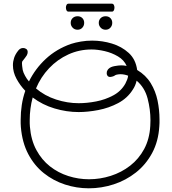

<svg xmlns="http://www.w3.org/2000/svg" viewBox="-20 -978 933 1040"><path d="M461 42Q395 42 332 21.5Q269 1 217.5 -40Q166 -81 133 -143.5Q100 -206 93 -290Q92 -300 92 -309.5Q92 -319 92 -329Q92 -370 98 -409.5Q104 -449 117 -486Q89 -515 69.5 -551Q50 -587 50 -625Q50 -645 56.5 -664.5Q63 -684 78 -703Q83 -710 90 -714Q97 -718 105 -718Q115 -718 122.5 -712.5Q130 -707 130 -696Q130 -687 125 -678Q121 -671 115.5 -664.5Q110 -658 105 -651L101 -646Q99 -642 99 -634Q99 -629 100 -620.5Q101 -612 103 -599Q106 -585 116 -567Q126 -549 136 -538L137 -537Q171 -606 228 -659Q285 -712 364 -740Q389 -748 418.5 -753Q448 -758 479 -758Q534 -758 586.5 -742Q639 -726 677 -691.5Q715 -657 723 -599Q770 -571 796.5 -527.5Q823 -484 833.5 -433Q844 -382 844 -331Q844 -322 844 -312.5Q844 -303 843 -294Q838 -212 804 -149Q770 -86 716 -43.5Q662 -1 596 20.5Q530 42 461 42ZM406 -419Q451 -419 500.5 -428.5Q550 -438 593 -461Q636 -484 659 -525Q664 -535 668.5 -546Q673 -557 674 -568Q653 -576 632 -576Q628 -576 623.5 -575.5Q619 -575 614 -574Q612 -573 610 -573Q608 -573 605 -571L603 -570Q599 -566 589.5 -563.5Q580 -561 575 -561Q566 -562 562 -568Q558 -574 558 -581Q558 -592 562 -597L565 -602L569 -606Q579 -616 601 -620Q623 -624 637 -624Q651 -624 666 -621Q652 -653 619 -672.5Q586 -692 547.5 -701Q509 -710 476 -710Q409 -710 350 -683Q291 -656 246 -608.5Q201 -561 175 -499Q222 -459 283.5 -439Q345 -419 406 -419ZM462 -7Q522 -7 580 -25.5Q638 -44 685 -80.5Q732 -117 761 -171Q790 -225 794 -296Q794 -304 794.5 -311.5Q795 -319 795 -326Q795 -385 779.5 -444.5Q764 -504 720 -541Q714 -514 699 -492Q670 -446 620 -419.5Q570 -393 513 -382Q456 -371 406 -371Q341 -371 275.5 -390.5Q210 -410 157 -450Q149 -420 145 -389.5Q141 -359 141 -328Q141 -319 141 -310Q141 -301 142 -292Q148 -219 177 -165.5Q206 -112 250.5 -77Q295 -42 350 -24.5Q405 -7 462 -7ZM552 -817Q536 -817 525.5 -828Q515 -839 515 -854Q515 -870 525.5 -880Q536 -890 552 -890Q568 -890 578 -880Q588 -870 588 -854Q588 -839 578 -828Q568 -817 552 -817ZM400 -817Q384 -817 373.5 -828Q363 -839 363 -854Q363 -870 373.5 -880Q384 -890 400 -890Q416 -890 426 -880Q436 -870 436 -854Q436 -839 426 -828Q416 -817 400 -817ZM351 -915Q344 -915 340.5 -921.5Q337 -928 337 -937Q337 -945 340.5 -951.5Q344 -958 351 -958H586Q593 -958 596.5 -951.5Q600 -945 600 -937Q600 -928 596.5 -921.5Q593 -915 586 -915Z"/></svg>

Font: Twinkle Star
Style: Regular
Weight: 400
Designer: Robert E. Leuschke
Foundry: Robert E. Leuschke
Version: Version 2.010; ttfautohint (v1.8.3)